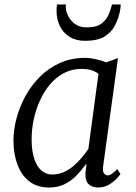

<svg xmlns="http://www.w3.org/2000/svg" viewBox="-20 -826 608 856"><path d="M440 -86Q436.5 -61.5 444 -52.8Q451.5 -44 459 -44Q469 -44 479 -51.2Q489 -58.5 503 -72L517 -50Q513.5 -44 500 -29.5Q486.5 -15 465.2 -2.5Q444 10 418 10Q391 10 375 -5Q359 -20 361 -56L366 -97Q347.5 -72 324.5 -47.2Q301.5 -22.5 270.8 -6.2Q240 10 199 10Q146 10 110.8 -17.2Q75.5 -44.5 57.8 -92Q40 -139.5 40 -200Q40 -246 53.2 -297Q66.5 -348 92.5 -396Q118.5 -444 157 -483Q195.5 -522 246.5 -545Q297.5 -568 360.5 -568Q381 -568 407 -562.2Q433 -556.5 454 -548L506 -567ZM419 -497Q403.5 -508.5 384.5 -513.8Q365.5 -519 344.5 -519Q301.5 -519 266.2 -500.8Q231 -482.5 204 -451Q177 -419.5 158.5 -379Q140 -338.5 130.5 -293.8Q121 -249 121 -205Q121 -153 132.8 -118Q144.5 -83 165 -65.5Q185.5 -48 212 -48Q241 -48 265.5 -59.2Q290 -70.5 310.2 -88.2Q330.5 -106 346.5 -125.5Q362.5 -145 374 -162ZM360 -644Q318.5 -644 290 -661.8Q261.5 -679.5 246.8 -710Q232 -740.5 232 -778.5Q232 -790 233 -797Q234 -804 234 -806H273.5Q273.5 -802.5 273.5 -798.8Q273.5 -795 273.5 -791Q273.5 -777.5 283 -756.8Q292.5 -736 313 -720Q333.5 -704 366.5 -704Q411.5 -704 434 -722Q456.5 -740 465.8 -764.2Q475 -788.5 479.5 -806H518Q518 -802.5 517.5 -794.2Q517 -786 515 -776.5Q507.5 -741 491.5 -710.8Q475.5 -680.5 444.5 -662.2Q413.5 -644 360 -644Z"/></svg>

Font: Merriweather Light 18pt Light
Style: Italic
Weight: 300
Italic angle: -7.8°
Version: Version 2.101